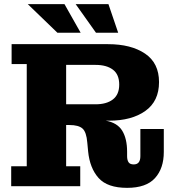

<svg xmlns="http://www.w3.org/2000/svg" viewBox="-20 -898 847 926"><path d="M257 -740 114 -878H291L369 -740ZM443 -740 345 -878H503L550 -740ZM34 0V-96H109V-589H36V-685H501Q612 -685 679.5 -639.5Q747 -594 747 -502Q747 -410 681 -363Q615 -316 506 -316H490Q546 -306 569.5 -267.5Q593 -229 593 -166V-145Q593 -126 600 -115.5Q607 -105 625 -105Q657 -105 657 -145V-276H770V-165Q770 -86 727.5 -39Q685 8 593 8Q498 8 455.5 -39.5Q413 -87 405 -168L401 -210Q397 -261 378 -278Q359 -295 315 -295H299V-96H367V0ZM441 -585H299V-395H441Q494 -395 524.5 -418.5Q555 -442 555 -490Q555 -539 524.5 -562Q494 -585 441 -585Z"/></svg>

Font: Montagu Slab 16pt
Style: Bold
Weight: 700
Designer: Florian Karsten
Foundry: Florian Karsten
Version: Version 1.000; ttfautohint (v1.8.3)